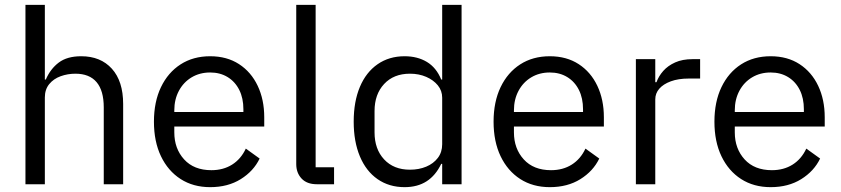

<svg xmlns="http://www.w3.org/2000/svg" viewBox="-20 -760 3469 792"><path d="M85 0V-740H165V-432H169Q188 -476 222.5 -502Q257 -528 315 -528Q395 -528 441.5 -476.5Q488 -425 488 -331V0H408V-317Q408 -386 378.5 -421Q349 -456 291 -456Q259 -456 230 -445.5Q201 -435 183 -413Q165 -391 165 -358V0Z M847 12Q777 12 725 -21.5Q673 -55 644 -115.5Q615 -176 615 -258Q615 -340 644 -400.5Q673 -461 725 -494.5Q777 -528 847 -528Q916 -528 966 -495.5Q1016 -463 1043 -406Q1070 -349 1070 -276V-238H699V-214Q699 -147 739.5 -102.5Q780 -58 852 -58Q901 -58 937.5 -81Q974 -104 994 -147L1051 -106Q1026 -54 973 -21Q920 12 847 12ZM847 -461Q804 -461 770.5 -441Q737 -421 718 -385.5Q699 -350 699 -305V-298H984V-309Q984 -355 967 -389Q950 -423 919 -442Q888 -461 847 -461Z M1358 0H1287Q1246 0 1224 -23.5Q1202 -47 1202 -83V-740H1282V-70H1358Z M1804 0V-84H1800Q1777 -36 1739.5 -12Q1702 12 1649 12Q1585 12 1537.5 -21Q1490 -54 1464.5 -115Q1439 -176 1439 -258Q1439 -341 1464.5 -401.5Q1490 -462 1537.5 -495Q1585 -528 1649 -528Q1702 -528 1741 -504.5Q1780 -481 1800 -432H1804V-740H1884V0ZM1671 -60Q1708 -60 1738 -72.5Q1768 -85 1786 -108.5Q1804 -132 1804 -165V-357Q1804 -386 1786 -408Q1768 -430 1738 -443Q1708 -456 1671 -456Q1604 -456 1564.5 -413.5Q1525 -371 1525 -302V-214Q1525 -145 1564.5 -102.5Q1604 -60 1671 -60Z M2248 12Q2178 12 2126 -21.5Q2074 -55 2045 -115.5Q2016 -176 2016 -258Q2016 -340 2045 -400.5Q2074 -461 2126 -494.5Q2178 -528 2248 -528Q2317 -528 2367 -495.5Q2417 -463 2444 -406Q2471 -349 2471 -276V-238H2100V-214Q2100 -147 2140.5 -102.5Q2181 -58 2253 -58Q2302 -58 2338.5 -81Q2375 -104 2395 -147L2452 -106Q2427 -54 2374 -21Q2321 12 2248 12ZM2248 -461Q2205 -461 2171.5 -441Q2138 -421 2119 -385.5Q2100 -350 2100 -305V-298H2385V-309Q2385 -355 2368 -389Q2351 -423 2320 -442Q2289 -461 2248 -461Z M2683 0H2603V-516H2683V-421H2688Q2697 -446 2716 -467.5Q2735 -489 2765 -502.5Q2795 -516 2837 -516H2868V-436H2821Q2778 -436 2747 -424.5Q2716 -413 2699.5 -394Q2683 -375 2683 -350Z M3159 12Q3089 12 3037 -21.5Q2985 -55 2956 -115.5Q2927 -176 2927 -258Q2927 -340 2956 -400.5Q2985 -461 3037 -494.5Q3089 -528 3159 -528Q3228 -528 3278 -495.5Q3328 -463 3355 -406Q3382 -349 3382 -276V-238H3011V-214Q3011 -147 3051.5 -102.5Q3092 -58 3164 -58Q3213 -58 3249.5 -81Q3286 -104 3306 -147L3363 -106Q3338 -54 3285 -21Q3232 12 3159 12ZM3159 -461Q3116 -461 3082.5 -441Q3049 -421 3030 -385.5Q3011 -350 3011 -305V-298H3296V-309Q3296 -355 3279 -389Q3262 -423 3231 -442Q3200 -461 3159 -461Z"/></svg>

Font: IBM Plex Sans Var
Style: Regular
Weight: 400
Designer: Mike Abbink, Paul van der Laan, Pieter van Rosmalen
Foundry: Bold Monday
Version: Version 3.000